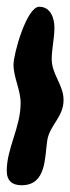

<svg xmlns="http://www.w3.org/2000/svg" viewBox="-40 -521 208 568"><path d="M-20 -16C-20 15 -3 27 24 27C98 27 92 -56 100 -107C108 -152 148 -175 148 -225C148 -270 113 -301 113 -346C113 -377 121 -407 121 -439C121 -467 110 -501 76 -501C39 -501 0 -362 0 -330C0 -291 21 -256 21 -216C21 -144 -20 -83 -20 -16Z"/></svg>

Font: Charger
Style: Overspray
Weight: 400
Designer: Jasper
Foundry: Cannot Into Space Fonts
Version: Version 0.980